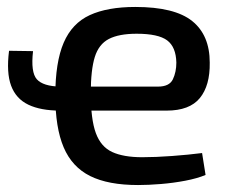

<svg xmlns="http://www.w3.org/2000/svg" viewBox="-20 -520 670 552"><path d="M377 12Q291 12 239 -14Q187 -40 163 -96.5Q139 -153 139 -245Q139 -341 163 -397Q187 -453 238 -476.5Q289 -500 369 -500Q482 -500 532.5 -459.5Q583 -419 583 -340Q584 -274 554.5 -238Q525 -202 459 -202H153Q97 -202 61.5 -219Q26 -236 12 -273.5Q-2 -311 6 -374L75 -373Q68 -312 86 -292Q104 -272 153 -271H434Q467 -271 477 -292Q487 -313 487 -340Q486 -385 460.5 -404Q435 -423 373 -423Q322 -423 293 -408Q264 -393 252.5 -356Q241 -319 241 -252Q241 -177 255.5 -137.5Q270 -98 302.5 -83Q335 -68 389 -68Q427 -68 474.5 -71.5Q522 -75 561 -80L571 -17Q547 -7 513 -0.5Q479 6 443 9Q407 12 377 12Z"/></svg>

Font: Exo 2 Medium
Style: Regular
Weight: 500
Designer: Natanael Gama
Foundry: Natanael Gama
Version: Version 2.010